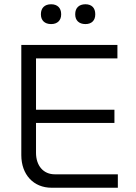

<svg xmlns="http://www.w3.org/2000/svg" viewBox="-20 -881 640 901"><path d="M80 -670V-153C80 -62 137 0 222 0H533V-63H237C184 -63 149 -103 149 -164V-304H517V-366H149V-607H531V-670ZM172 -813C172 -786 189 -768 220 -768C250 -768 267 -786 267 -813V-815C267 -843 250 -861 220 -861C189 -861 172 -843 172 -815ZM333 -813C333 -786 350 -768 381 -768C411 -768 427 -786 427 -813V-815C427 -843 411 -861 381 -861C350 -861 333 -843 333 -815Z"/></svg>

Font: LT Wave Mono Light
Style: Regular
Weight: 300
Designer: Daniel Lyons
Version: Version 2.5 (Glyphs App)